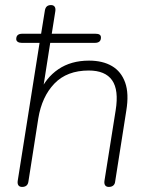

<svg xmlns="http://www.w3.org/2000/svg" viewBox="-20 -731 593 757"><path d="M67 6Q57 6 52.5 -0.5Q48 -7 50 -19L136 -562H66Q56 -562 50 -566Q44 -570 44 -577Q44 -598 68 -598H156L140 -585L157 -690Q159 -701 165 -706Q171 -711 181 -711Q191 -711 195.5 -704.5Q200 -698 198 -686L182 -585L176 -598H356Q367 -598 372.5 -594.5Q378 -591 378 -583Q378 -562 354 -562H178L147 -364H135Q160 -424 210 -458Q260 -492 331 -492Q385 -492 421.5 -470.5Q458 -449 473.5 -405.5Q489 -362 478 -295L434 -15Q433 -5 426.5 0.5Q420 6 409 6Q399 6 394.5 -0.5Q390 -7 392 -19L436 -296Q449 -376 422 -414.5Q395 -453 330 -453Q244 -453 194.5 -401.5Q145 -350 131 -264L92 -15Q89 6 67 6Z"/></svg>

Font: Nunito ExtraLight
Style: Italic
Weight: 200
Italic angle: -9°
Designer: Vernon Adams
Foundry: Vernon Adams
Version: Version 3.602